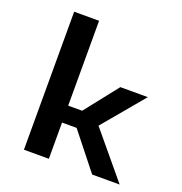

<svg xmlns="http://www.w3.org/2000/svg" viewBox="-141 -923 992 1046"><g transform="rotate(20 355.0 -400.0)"><path d="M507 0 340.5 -210H256V0H111.5V-800H256V-308H337L488.5 -500H648L448.5 -262L666.5 0Z"/></g></svg>

Font: League Mono SemiBold
Style: Regular
Weight: 600
Width: 6
Designer: Tyler Finck
Foundry: The League of Moveable Type / Tyler Finck
Version: Version 2.300;RELEASE